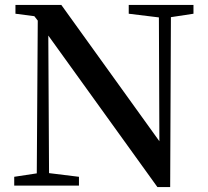

<svg xmlns="http://www.w3.org/2000/svg" viewBox="-20 -757 849 783"><path d="M769 -701 677 -687 674 6H622L177 -612L180 -51L302 -36V0H38V-36L130 -50L134 -673L120 -691L43 -701V-737H230L630 -181L628 -686L505 -701V-737H769Z"/></svg>

Font: `n[OS CN SemiBold
Style: <[WOS[P|ûg*[NI>           
Weight: 600
Designer: Ryoko NISHIZUKA ¬âXZm¬º[P (kana & ideographs); Frank Grie√ühammer (Latin, Greek & Cyrillic); Wenlong ZHANG _ e¬á¬ü¬ô (b
Foundry: Adobe Systems Incorporated
Version: Version 1.00 April 7, 2017, initial release